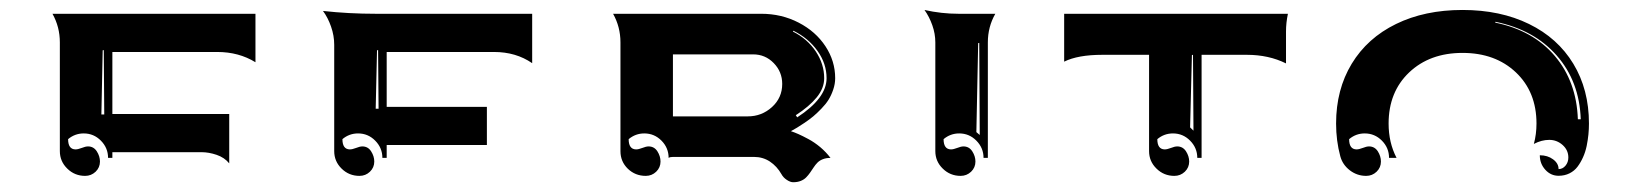

<svg xmlns="http://www.w3.org/2000/svg" viewBox="-20 -497 3331 393"><path d="M87.4 -468.8H502.9V-369.6Q468.8 -390.6 424.8 -390.6H210V-263.7H449.2V-162.6Q439.5 -174.6 423.3 -180.1Q407.2 -185.5 392.6 -185.5H210V-173.8H201.2Q201.2 -194.3 186.5 -209.1Q171.9 -223.9 151.4 -223.9Q133.3 -223.9 119.4 -212.2Q119.4 -191.4 134.5 -191.2Q139.6 -191.2 147.3 -194.2Q155 -197.3 160.2 -197.3Q171.6 -197.3 178.1 -187.3Q184.6 -177.2 184.6 -166.3Q184.6 -154.1 175.7 -145.5Q166.7 -137 154.3 -137Q132.8 -137 117.7 -151.9Q102.5 -166.7 102.5 -187.7V-410.2Q102.5 -441.9 87.4 -468.8ZM187.5 -262.7H193.4L192.4 -394.5L190.2 -394Z M641.1 -474.6Q693.6 -468.8 749 -468.8H1069.3V-367.7Q1036.1 -390.6 991.2 -390.6H771.5V-278.3H976.6V-200.2H771.5V-173.8H762.7Q762.7 -194.3 748 -209.1Q733.4 -223.9 712.9 -223.9Q694.8 -223.9 680.9 -212.2Q680.9 -191.4 696 -191.2Q701.2 -191.2 708.9 -194.2Q716.6 -197.3 721.7 -197.3Q733.2 -197.3 739.6 -187.3Q746.1 -177.2 746.1 -166.3Q746.1 -154.1 737.2 -145.5Q728.3 -137 715.8 -137Q694.3 -137 679.2 -151.9Q664.1 -166.7 664.1 -187.7V-405.3Q664.1 -424.1 657.6 -442.6Q651.1 -461.2 641.1 -474.6ZM749 -274.4H754.9L753.9 -394.5L751.7 -394Z M1234.9 -468.8H1538.1Q1579.8 -468.8 1614.7 -450.7Q1649.7 -432.6 1669.6 -402.3Q1689.5 -372.1 1689.5 -336.9Q1689.5 -325.2 1685.5 -313.6Q1681.6 -302 1675.9 -292.8Q1670.2 -283.7 1661.1 -274.4Q1652.1 -265.1 1644.7 -258.9Q1637.2 -252.7 1627.1 -245.8Q1616.9 -239 1611.6 -235.8Q1606.2 -232.7 1598.9 -228.5Q1606.2 -226.1 1614.3 -222.5Q1622.3 -219 1634.6 -212.4Q1647 -205.8 1659.1 -195.7Q1671.1 -185.5 1679.9 -173.8Q1670.9 -173.8 1664.2 -171.1Q1657.5 -168.5 1653.2 -164.1Q1648.9 -159.7 1645.4 -154.3Q1641.8 -148.9 1638.2 -143.7Q1634.5 -138.4 1630.2 -134Q1626 -129.6 1619.3 -126.8Q1612.5 -124 1603.5 -124Q1597.7 -124 1590.5 -128.8Q1583.3 -133.5 1579.6 -140.4Q1570.3 -156.7 1555.9 -166.3Q1541.5 -175.8 1523.4 -175.8H1357.4Q1351.3 -175.8 1348.6 -173.8Q1348.6 -194.3 1334 -209.1Q1319.3 -223.9 1298.8 -223.9Q1280.8 -223.9 1266.8 -212.2Q1266.8 -191.4 1282 -191.2Q1287.1 -191.2 1294.8 -194.2Q1302.5 -197.3 1307.6 -197.3Q1319.1 -197.3 1325.6 -187.3Q1332 -177.2 1332 -166.3Q1332 -154.1 1323.1 -145.5Q1314.2 -137 1301.8 -137Q1280.3 -137 1265.1 -151.6Q1250 -166.3 1250 -187.5V-410.2Q1250 -441.9 1234.9 -468.8ZM1357.4 -258.8H1510.7Q1539.1 -258.8 1560.1 -277.8Q1581.1 -296.9 1581.1 -325.2Q1581.1 -350.1 1563.7 -367.9Q1546.4 -385.7 1521.5 -385.7H1357.4ZM1603 -432.4Q1632.6 -417.5 1649.8 -391.7Q1667 -366 1667 -336.9Q1667 -316.4 1651.7 -297.7Q1636.5 -279.1 1608.9 -261.2L1611.8 -256.8Q1671.9 -295.9 1671.9 -336.9Q1671.9 -366.7 1653.4 -392.7Q1635 -418.7 1604 -434.1Z M1872.3 -476.6Q1907 -468.8 1942.1 -468.8H2017.3Q2002 -442.1 2002 -410.2V-173.8H1993.2Q1993.2 -194.3 1978.5 -209.1Q1963.9 -223.9 1943.4 -223.9Q1925.3 -223.9 1911.4 -212.2Q1911.4 -191.4 1926.5 -191.2Q1931.6 -191.2 1939.3 -194.2Q1947 -197.3 1952.1 -197.3Q1963.6 -197.3 1970.1 -187.3Q1976.6 -177.2 1976.6 -166.3Q1976.6 -154.1 1967.7 -145.5Q1958.7 -137 1946.3 -137Q1924.8 -137 1909.7 -151.9Q1894.5 -166.7 1894.5 -187.7V-410.2Q1894.5 -428 1888.3 -445.4Q1882.1 -462.9 1872.3 -476.6ZM1978.5 -226.6 1985.4 -220.7 1984.4 -409.2 1982.2 -408.7Z M2158.2 -370.8V-468.8H2616.2Q2612.3 -450.4 2612.3 -432.6V-367.2Q2576.9 -384.8 2532.2 -384.8H2439.5V-173.8H2430.7Q2430.7 -194.3 2416 -209.1Q2401.4 -223.9 2380.9 -223.9Q2362.8 -223.9 2348.9 -212.2Q2348.9 -191.4 2364 -191.2Q2369.1 -191.2 2376.8 -194.2Q2384.5 -197.3 2389.6 -197.3Q2401.1 -197.3 2407.6 -187.3Q2414.1 -177.2 2414.1 -166.3Q2414.1 -154.1 2405.2 -145.5Q2396.2 -137 2383.8 -137Q2362.3 -137 2347.2 -151.9Q2332 -166.7 2332 -187.7V-384.8H2236.3Q2186.3 -384.8 2158.2 -370.8ZM2416 -236.3 2422.9 -229.5 2421.9 -384.8 2419.7 -384.3Z M2714.8 -244.1Q2714.8 -313.7 2746.8 -366.5Q2778.8 -419.2 2837.5 -447.9Q2896.2 -476.6 2973.6 -476.6Q3051 -476.6 3109.7 -447.9Q3168.5 -419.2 3200.4 -366.5Q3232.4 -313.7 3232.4 -244.1Q3232.4 -232.9 3231.3 -221.8Q3230.2 -210.7 3227.7 -198.2Q3225.1 -185.8 3220.3 -175.2Q3215.6 -164.6 3209.1 -155.9Q3202.6 -147.2 3192.6 -142.2Q3182.6 -137.2 3170.2 -137.2Q3154.3 -137.2 3143.1 -149.5Q3131.8 -161.9 3131.8 -179.2Q3147.7 -179.2 3158.9 -170.9Q3170.2 -162.6 3170.2 -150.9Q3178.5 -150.9 3184.3 -157.8Q3190.2 -164.8 3190.2 -174.6Q3190.2 -189.7 3178.5 -200.2Q3166.7 -210.7 3151.1 -210.7Q3135.5 -210.7 3119.6 -202.4Q3125 -222.2 3125 -244.1Q3125 -308.8 3082.9 -348.8Q3040.8 -388.7 2973.6 -388.7Q2906.5 -388.7 2864.4 -348.8Q2822.3 -308.8 2822.3 -244.1Q2822.3 -205.1 2838.6 -173.8H2823.2Q2823.2 -194.3 2808.6 -209.1Q2793.9 -223.9 2773.4 -223.9Q2755.4 -223.9 2741.5 -212.2Q2741.5 -191.4 2756.6 -191.2Q2761.7 -191.2 2769.4 -194.2Q2777.1 -197.3 2782.2 -197.3Q2793.7 -197.3 2800.2 -187.3Q2806.6 -177.2 2806.6 -166.3Q2806.6 -154.1 2797.7 -145.5Q2788.8 -137 2776.4 -137Q2757.8 -137 2742.9 -148.4Q2728 -159.9 2723.4 -177.2Q2714.8 -209 2714.8 -244.1ZM3040.5 -450.7Q3118.2 -434.8 3162.6 -382.3Q3207 -329.8 3209.7 -252.9H3215.6Q3212.9 -330.3 3166.5 -383.3Q3120.1 -436.3 3041 -452.4Z"/></svg>

Font: AgreloyInT3
Style: Medium
Weight: 400
Designer: gluk
Foundry: gluk
Version: Version 0.27